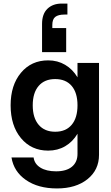

<svg xmlns="http://www.w3.org/2000/svg" viewBox="-20 -850 620 1068"><path d="M348.1 -560.1H213.9V-716.8Q213.9 -772.5 243.9 -801.3Q273.9 -830.1 323.2 -830.1H355V-769H338.9Q304.2 -769 287.6 -756.1Q271 -743.2 271 -710.9V-693.8H348.1ZM530.8 -500V11.2Q530.8 95.2 466.6 146.7Q402.3 198.2 296.9 198.2Q192.4 198.2 124.5 151.4Q56.6 104.5 43.9 25.9H167Q171.4 61.5 204.6 82.3Q237.8 103 292 103Q349.1 103 380.1 77.4Q411.1 51.8 411.1 5.9V-106Q384.3 -61 342.5 -36.6Q300.8 -12.2 248 -12.2Q154.3 -12.2 96.7 -81.5Q39.1 -150.9 39.1 -264.2Q39.1 -376.5 96.7 -445.3Q154.3 -514.2 248 -514.2Q300.3 -514.2 342.3 -489.5Q384.3 -464.8 411.1 -419.9V-500ZM162.1 -264.2Q162.1 -194.3 195.1 -155.8Q228 -117.2 287.1 -117.2Q346.2 -117.2 378.7 -155.8Q411.1 -194.3 411.1 -264.2Q411.1 -334 378.7 -372.1Q346.2 -410.2 287.1 -410.2Q227.5 -410.2 194.8 -371.8Q162.1 -333.5 162.1 -264.2Z"/></svg>

Font: Overused Grotesk SemiBold
Style: Regular
Weight: 600
Version: Version 0.002